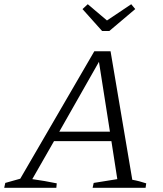

<svg xmlns="http://www.w3.org/2000/svg" viewBox="-53 -890 774 910"><path d="M574 -38Q591 -35 608 -30.5Q625 -26 640 -21L637 0H386L391 -23L503 -41L475 -221H203L100 -41Q129 -37 158 -32Q187 -27 216 -21L214 0H-33L-28 -23L43 -43L394 -647H471ZM228 -266H468L416 -597ZM431 -743 338 -847 363 -870 454 -793 569 -870 588 -847 465 -743Z"/></svg>

Font: Piazzolla Light
Style: Italic
Weight: 300
Italic angle: -11.3°
Designer: Juan Pablo del Peral
Foundry: Huerta Tipografica
Version: Version 1.330